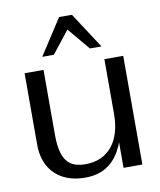

<svg xmlns="http://www.w3.org/2000/svg" viewBox="-83 -788 723 868"><g transform="rotate(-10 278.5 -354.0)"><path d="M239 13.7Q181.3 13.7 138.7 -8.3Q96.2 -30.3 73 -71.8Q49.8 -113.2 49.8 -171.5V-498.8H136.7V-197.7Q136.7 -149.6 146.8 -115.6Q156.9 -81.6 181.5 -63.7Q206.1 -45.9 249.5 -45.9Q289.6 -45.9 320.6 -59.8Q351.5 -73.8 372.8 -100Q394.2 -126.2 405.1 -163.6Q416.1 -201 416.1 -247.8V-498.8H502.6V0H416.1L416.4 -212.2L436.1 -189.9Q423.8 -123 398.2 -77.7Q372.5 -32.3 333 -9.3Q293.6 13.7 239 13.7ZM141.2 -557.9 247.6 -721.9H306.4L413.2 -557.9H360.1L274.7 -659.7L194.6 -557.9Z"/></g></svg>

Font: Russolo 10pt ExtraLight
Style: Regular
Weight: 200
Designer: Micah Stupak-Hahn
Version: Version 1.000